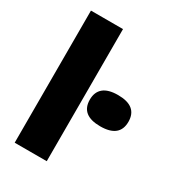

<svg xmlns="http://www.w3.org/2000/svg" viewBox="-194 -912 913 1017"><g transform="rotate(30 262.5 -404.0)"><path d="M58.5 0V-808H254.5V0ZM289 -397Q289 -443.5 318.2 -468Q347.5 -492.5 407 -492.5Q525 -492.5 525 -397Q525 -301.5 407 -301.5Q289 -301.5 289 -397Z"/></g></svg>

Font: Encode Sans Semi Expanded ExBd
Style: Regular
Weight: 800
Width: 6
Designer: Multiple Designers
Foundry: Impallari Type
Version: Version 2.000